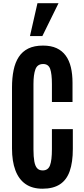

<svg xmlns="http://www.w3.org/2000/svg" viewBox="-20 -1149 513 1179"><path d="M240.7 9.8Q178.2 9.8 136.7 -19Q95.2 -47.9 74.5 -103.3Q53.7 -158.7 53.7 -237.3V-611.8Q53.7 -670.9 63.5 -718.3Q73.2 -765.6 95.2 -799.3Q117.2 -833 153.8 -851.1Q190.4 -869.1 244.1 -869.1Q293 -869.1 327.4 -853.3Q361.8 -837.4 383.5 -807.6Q405.3 -777.8 415.3 -735.6Q425.3 -693.4 425.3 -640.6V-522.5H298.8V-632.3Q298.8 -695.8 288.1 -725.8Q277.3 -755.9 245.1 -755.9Q209.5 -755.9 197.5 -723.4Q185.5 -690.9 185.5 -632.8V-231.4Q185.5 -186.5 190.7 -158Q195.8 -129.4 208 -116Q220.2 -102.5 242.2 -102.5Q275.4 -102.5 287.1 -133.8Q298.8 -165 298.8 -232.9V-356H427.2V-234.4Q427.2 -152.8 408.2 -98.4Q389.2 -43.9 347.9 -17.1Q306.6 9.8 240.7 9.8ZM164.1 -927.7 210 -1129.4H339.4L240.2 -927.7Z"/></svg>

Font: Antonio
Style: Bold
Weight: 700
Designer: Vernon Adams
Foundry: Vernon Adams
Version: Version 1.002